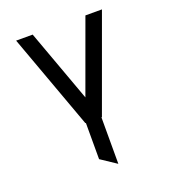

<svg xmlns="http://www.w3.org/2000/svg" viewBox="-125 -540 753 852"><g transform="rotate(-20 251.5 -114.5)"><path d="M288.1 219.7 214.8 170.9V0H212.4L48.8 -449.2H127L251.5 -107.4L376 -449.2H454.1L290.5 0H288.1Z"/></g></svg>

Font: Catrinity
Style: Regular
Weight: 400
Designer: Alexander Lange
Foundry: High-Logic / Made with FontCreator
Version: Version 2.090;May 20, 2024;FontCreator 15.0.0.2974 64-bit